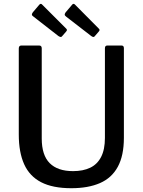

<svg xmlns="http://www.w3.org/2000/svg" viewBox="-20 -982 753 1012"><path d="M633 -256Q633 -162 601 -103Q569 -44 507 -17Q445 10 356 10Q258 10 197 -21.5Q136 -53 107.5 -116Q79 -179 79 -273V-726Q79 -742 92 -742H187Q200 -742 200 -727V-252Q200 -164 242 -122Q284 -80 365 -80Q418 -80 455.5 -98Q493 -116 513 -155Q533 -194 533 -255V-727Q533 -742 545 -742H621Q633 -742 633 -728V-256ZM187 -957Q195 -966 202 -958L329 -831Q337 -824 328 -815L309 -793Q305 -787 300.5 -787Q296 -787 288 -792L157 -894Q148 -900 148 -905Q148 -910 153 -917ZM360 -957Q367 -966 375 -958L501 -831Q509 -824 500 -815L481 -793Q477 -787 472.5 -787Q468 -787 461 -792L329 -894Q321 -900 321 -905Q321 -910 326 -917Z"/></svg>

Font: Libre Franklin Medium
Style: Regular
Weight: 500
Designer: Pablo Impallari, Rodrigo Fuenzalida, Nhung Nguyen
Foundry: Impallari Type
Version: Version 3.000